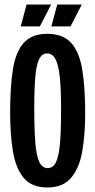

<svg xmlns="http://www.w3.org/2000/svg" viewBox="-20 -821 423 852"><path d="M190 11Q120 11 84.5 -32.5Q49 -76 37 -151.5Q25 -227 25 -322Q25 -437 37.5 -514.5Q50 -592 86 -631.5Q122 -671 190 -671Q259 -671 295.5 -631Q332 -591 345 -512Q358 -433 358 -318Q358 -224 345 -149.5Q332 -75 295.5 -32Q259 11 190 11ZM192 -75Q215 -75 228 -100.5Q241 -126 246 -183.5Q251 -241 251 -338Q251 -428 245 -482Q239 -536 225.5 -560Q212 -584 189 -584Q167 -584 154.5 -560.5Q142 -537 137 -483.5Q132 -430 132 -340Q132 -244 137 -185.5Q142 -127 155 -101Q168 -75 192 -75ZM157 -704H72L98 -801H207ZM293 -704H208L234 -801H343Z"/></svg>

Font: Bricolage Grotesque 96pt Condensed Medium
Style: Regular
Weight: 500
Width: 3
Designer: Mathieu Triay
Foundry: Atelier Triay
Version: Version 1.001; ttfautohint (v1.8.4.7-5d5b);gftools[0.9.33.de